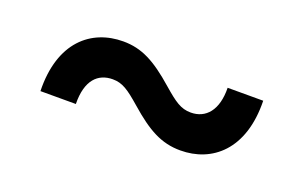

<svg xmlns="http://www.w3.org/2000/svg" viewBox="-40 -517 721 456"><g transform="rotate(20 320.5 -289.5)"><path d="M68.2 -209.5H157.7C156.6 -270.2 183.6 -294.7 220.2 -294.7C245 -294.7 260.7 -283.7 293.7 -255C344.8 -210.2 380.3 -190.7 428.3 -190.7C507.8 -190.7 576 -245.7 573.2 -369H483.3C484.4 -312.5 458.8 -283.7 420.8 -283.7C395.6 -283.7 379.6 -295.5 347.3 -323.5C295.5 -369 259.9 -387.8 213.1 -387.8C132.5 -387.8 65 -332.7 68.2 -209.5Z"/></g></svg>

Font: RED Number Medium
Style: Regular
Weight: 500
Designer: RED UED
Foundry: rsms
Version: Version 1.003;FEAKit 1.0